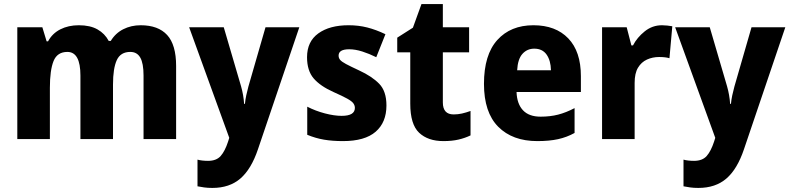

<svg xmlns="http://www.w3.org/2000/svg" viewBox="-20 -683 3878 943"><path d="M671 -559Q757 -559 801 -511Q845 -463 845 -359V0H685V-312Q685 -372 669 -400Q653 -428 620 -428Q572 -428 553.5 -387.5Q535 -347 535 -268V0H375V-312Q375 -428 311 -428Q261 -428 243 -383Q225 -338 225 -252V0H65V-549H188L209 -480H216Q237 -519 276.5 -539Q316 -559 367 -559Q423 -559 459 -538.5Q495 -518 514 -482H524Q547 -520 585.5 -539.5Q624 -559 671 -559Z M909 -549H1079L1164 -259Q1176 -217 1179 -173H1183Q1185 -194 1189.5 -215Q1194 -236 1200 -258L1284 -549H1450L1247 50Q1214 148 1160.5 194Q1107 240 1023 240Q1000 240 982.5 237.5Q965 235 950 232V101Q960 104 974 105.5Q988 107 1002 107Q1043 107 1064 83Q1085 59 1100 13L1106 -6Z M1878 -165Q1878 -82 1825 -36Q1772 10 1664 10Q1613 10 1571.5 3Q1530 -4 1489 -21V-159Q1530 -138 1576 -126Q1622 -114 1658 -114Q1723 -114 1723 -153Q1723 -165 1715.5 -175.5Q1708 -186 1685.5 -198.5Q1663 -211 1618 -231Q1553 -260 1520.5 -298Q1488 -336 1488 -402Q1488 -479 1543.5 -519Q1599 -559 1692 -559Q1741 -559 1784 -548Q1827 -537 1873 -515L1828 -402Q1794 -419 1759.5 -430Q1725 -441 1695 -441Q1643 -441 1643 -410Q1643 -398 1650.5 -389Q1658 -380 1679.5 -368.5Q1701 -357 1744 -337Q1807 -308 1842.5 -271.5Q1878 -235 1878 -165Z M2208 -121Q2229 -121 2249 -125.5Q2269 -130 2291 -138V-18Q2264 -5 2232 2.5Q2200 10 2158 10Q2082 10 2038.5 -31Q1995 -72 1995 -174V-426H1931V-498L2008 -547L2050 -663H2155V-549H2284V-426H2155V-180Q2155 -121 2208 -121Z M2600 -559Q2709 -559 2771 -494.5Q2833 -430 2833 -309V-231H2517Q2519 -173 2548.5 -141.5Q2578 -110 2635 -110Q2682 -110 2721 -120Q2760 -130 2802 -152V-30Q2764 -9 2721 0.5Q2678 10 2619 10Q2497 10 2427 -60.5Q2357 -131 2357 -271Q2357 -414 2422.5 -486.5Q2488 -559 2600 -559ZM2604 -444Q2569 -444 2546 -418.5Q2523 -393 2520 -338H2686Q2685 -386 2664.5 -415Q2644 -444 2604 -444Z M3231 -559Q3243 -559 3257 -557.5Q3271 -556 3282 -554L3268 -397Q3249 -403 3217 -403Q3185 -403 3157.5 -390.5Q3130 -378 3113.5 -350.5Q3097 -323 3097 -276V0H2937V-549H3058L3081 -460H3089Q3109 -499 3146.5 -529Q3184 -559 3231 -559Z M3296 -549H3466L3551 -259Q3563 -217 3566 -173H3570Q3572 -194 3576.5 -215Q3581 -236 3587 -258L3671 -549H3837L3634 50Q3601 148 3547.5 194Q3494 240 3410 240Q3387 240 3369.5 237.5Q3352 235 3337 232V101Q3347 104 3361 105.5Q3375 107 3389 107Q3430 107 3451 83Q3472 59 3487 13L3493 -6Z"/></svg>

Font: Noto Sans Ethiopic SemiCondensed ExtraBold
Style: Regular
Weight: 800
Width: 4
Designer: Monotype Design Team
Foundry: Monotype Imaging Inc.
Version: Version 2.102; ttfautohint (v1.8.4.7-5d5b)